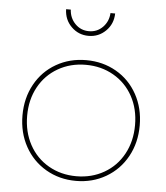

<svg xmlns="http://www.w3.org/2000/svg" viewBox="-52 -773 710 819"><g transform="rotate(5 303.0 -363.0)"><path d="M554 -259Q554 -185 521.5 -126Q489 -67 431.5 -33.5Q374 0 303 0Q232 0 174.5 -33.5Q117 -67 84.5 -126Q52 -185 52 -259Q52 -333 84.5 -392Q117 -451 174.5 -484Q232 -517 303 -517Q374 -517 431.5 -484Q489 -451 521.5 -392Q554 -333 554 -259ZM72 -259Q72 -190 101.5 -135.5Q131 -81 184 -50.5Q237 -20 303 -20Q369 -20 422 -50.5Q475 -81 504.5 -135.5Q534 -190 534 -259Q534 -328 504.5 -382Q475 -436 422 -466.5Q369 -497 303 -497Q237 -497 184 -466.5Q131 -436 101.5 -382Q72 -328 72 -259ZM303 -641Q338 -641 362 -665.5Q386 -690 388 -726H408Q407 -681 376.5 -651Q346 -621 303 -621Q260 -621 229.5 -651Q199 -681 198 -726H218Q220 -690 244 -665.5Q268 -641 303 -641Z"/></g></svg>

Font: Montserrat-Arabic Thin
Style: Regular
Weight: 250
Designer: Mohamed Gaber
Foundry: Kief Type Foundry
Version: Version 5.008